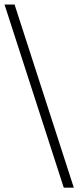

<svg xmlns="http://www.w3.org/2000/svg" viewBox="-29 -777 350 858"><path d="M-8.8 -756.8H36.1L300.8 61.5H255.9Z"/></svg>

Font: Gothic A1 ExtraLight
Style: Regular
Weight: 275
Designer: HanYang I&C Co.,Ltd.
Foundry: HanYang I&C Co.,Ltd.
Version: Version 2.50